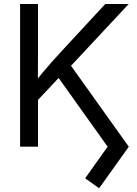

<svg xmlns="http://www.w3.org/2000/svg" viewBox="-20 -748 699 979"><path d="M145 -208V-312.5Q169.9 -344.7 194.8 -374.8Q219.7 -404.8 245.6 -433.8Q271.5 -462.9 298.3 -491.7L516.6 -727.5H636.2L325.7 -395L321.3 -395.5ZM82.5 0V-727.5H173.8V-477.1L172.9 -321.3L173.8 -276.4V0ZM485.4 211.9 414.1 161.1 528.8 0 264.2 -371.1 320.8 -442.4 636.7 0Z"/></svg>

Font: Inter 20pt
Style: Regular
Weight: 400
Version: Version 4.001;git-66647c0bb